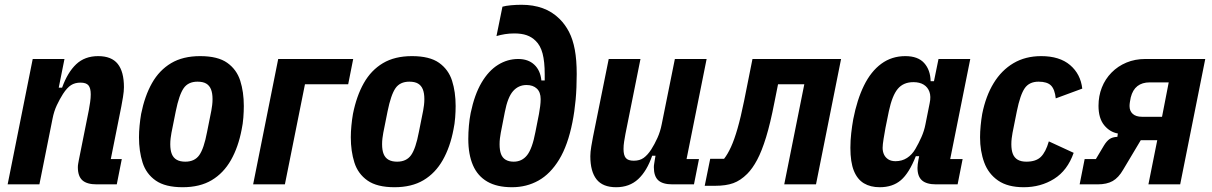

<svg xmlns="http://www.w3.org/2000/svg" viewBox="-20 -772 5074 804"><path d="M145 0H12L117 -525H250L226 -405H240Q263 -469 299 -503Q335 -537 391 -537Q447 -537 473 -504.5Q499 -472 499 -407Q499 -390 495 -365.5Q491 -341 488 -326L444 -106H490L469 0H385Q344 0 325 -17Q306 -34 306 -72Q306 -79 307.5 -87Q309 -95 310 -101L352 -311Q355 -327 357.5 -344.5Q360 -362 360 -377Q360 -403 350.5 -414.5Q341 -426 317 -426Q294 -426 277.5 -415.5Q261 -405 244 -379Q230 -357 218 -331.5Q206 -306 200 -275Z M745 12Q672 12 632 -16Q592 -44 577 -91.5Q562 -139 562 -197Q562 -220 564.5 -246Q567 -272 571 -295Q586 -370 616.5 -424Q647 -478 696.5 -507.5Q746 -537 818 -537Q892 -537 931.5 -509Q971 -481 986 -434Q1001 -387 1001 -328Q1001 -306 999 -279.5Q997 -253 992 -230Q978 -156 947 -101.5Q916 -47 866.5 -17.5Q817 12 745 12ZM756 -95Q795 -95 814.5 -122.5Q834 -150 847 -219L865 -309Q867 -320 868.5 -332Q870 -344 870 -357Q870 -382 863.5 -398Q857 -414 843.5 -422Q830 -430 807 -430Q768 -430 749 -402.5Q730 -375 716 -306L698 -216Q696 -205 694.5 -193Q693 -181 693 -168Q693 -143 699.5 -127Q706 -111 720 -103Q734 -95 756 -95Z M1040 0 1145 -525H1459L1438 -419H1257L1173 0Z M1632 12Q1559 12 1519 -16Q1479 -44 1464 -91.5Q1449 -139 1449 -197Q1449 -220 1451.5 -246Q1454 -272 1458 -295Q1473 -370 1503.5 -424Q1534 -478 1583.5 -507.5Q1633 -537 1705 -537Q1779 -537 1818.5 -509Q1858 -481 1873 -434Q1888 -387 1888 -328Q1888 -306 1886 -279.5Q1884 -253 1879 -230Q1865 -156 1834 -101.5Q1803 -47 1753.5 -17.5Q1704 12 1632 12ZM1643 -95Q1682 -95 1701.5 -122.5Q1721 -150 1734 -219L1752 -309Q1754 -320 1755.5 -332Q1757 -344 1757 -357Q1757 -382 1750.5 -398Q1744 -414 1730.5 -422Q1717 -430 1694 -430Q1655 -430 1636 -402.5Q1617 -375 1603 -306L1585 -216Q1583 -205 1581.5 -193Q1580 -181 1580 -168Q1580 -143 1586.5 -127Q1593 -111 1607 -103Q1621 -95 1643 -95Z M2124 12Q2061 12 2020.5 -11.5Q1980 -35 1960.5 -80Q1941 -125 1941 -190Q1941 -217 1943.5 -245.5Q1946 -274 1951 -299Q1967 -376 1996.5 -426Q2026 -476 2065.5 -500.5Q2105 -525 2150 -525Q2192 -525 2217.5 -501Q2243 -477 2247 -435H2261V-461Q2261 -514 2252 -548Q2243 -582 2223 -601Q2207 -617 2185.5 -624.5Q2164 -632 2134 -632Q2113 -632 2094.5 -629Q2076 -626 2059 -621L2084 -744Q2098 -748 2120 -750Q2142 -752 2164 -752Q2213 -752 2253 -737.5Q2293 -723 2324 -692Q2347 -669 2363 -638Q2379 -607 2387 -564Q2395 -521 2395 -462Q2395 -404 2390.5 -354.5Q2386 -305 2377 -260Q2358 -164 2321.5 -104Q2285 -44 2235 -16Q2185 12 2124 12ZM2131 -95Q2166 -95 2187.5 -122.5Q2209 -150 2222 -219L2237 -295Q2240 -312 2242 -327.5Q2244 -343 2244 -357Q2244 -386 2228 -401Q2212 -416 2185 -416Q2151 -416 2128.5 -390.5Q2106 -365 2094 -303L2077 -216Q2075 -205 2073.5 -193Q2072 -181 2072 -168Q2072 -143 2078 -127Q2084 -111 2097.5 -103Q2111 -95 2131 -95Z M2529 -525H2662L2599 -211Q2596 -195 2593.5 -179Q2591 -163 2591 -148Q2591 -122 2600.5 -110.5Q2610 -99 2634 -99Q2659 -99 2675.5 -111Q2692 -123 2707 -146Q2721 -168 2733 -194.5Q2745 -221 2751 -252L2806 -525H2939L2855 -106H2907L2886 0H2796Q2755 0 2736.5 -17Q2718 -34 2718 -72Q2718 -79 2719.5 -87Q2721 -95 2722 -103L2725 -120H2711Q2689 -56 2652.5 -22Q2616 12 2560 12Q2504 12 2478 -21Q2452 -54 2452 -118Q2452 -135 2456 -159Q2460 -183 2463 -198Z M2931 6 2954 -107H3012Q3027 -126 3041 -156.5Q3055 -187 3068.5 -234Q3082 -281 3096 -350L3131 -525H3502L3397 0H3264L3348 -419H3238L3223 -344Q3206 -256 3188 -197.5Q3170 -139 3150.5 -102.5Q3131 -66 3109 -44Q3081 -16 3050.5 -5Q3020 6 2975 6Z M3990 0H3900Q3860 0 3841 -16.5Q3822 -33 3822 -69Q3822 -77 3823 -84Q3824 -91 3826 -103L3829 -118H3815Q3787 -47 3752.5 -17.5Q3718 12 3664 12Q3625 12 3597.5 -4.5Q3570 -21 3555.5 -57Q3541 -93 3541 -153Q3541 -184 3544.5 -214.5Q3548 -245 3553 -273Q3569 -355 3598 -414Q3627 -473 3670.5 -505Q3714 -537 3771 -537Q3824 -537 3850 -508Q3876 -479 3877 -432H3891L3910 -525H4043L3959 -106H4011ZM3730 -97Q3757 -97 3778 -110.5Q3799 -124 3813 -148Q3827 -172 3838.5 -198Q3850 -224 3855 -250L3873 -340Q3879 -368 3872 -387.5Q3865 -407 3848 -417.5Q3831 -428 3805 -428Q3763 -428 3739.5 -400Q3716 -372 3702 -306L3688 -237Q3684 -215 3680 -190.5Q3676 -166 3676 -153Q3676 -137 3682 -124.5Q3688 -112 3700 -104.5Q3712 -97 3730 -97Z M4267 12Q4200 12 4159.5 -16Q4119 -44 4101.5 -91.5Q4084 -139 4084 -197Q4084 -220 4086.5 -246Q4089 -272 4093 -295Q4108 -370 4141 -424Q4174 -478 4224 -507.5Q4274 -537 4340 -537Q4417 -537 4461 -499.5Q4505 -462 4512 -401L4401 -360Q4397 -398 4381 -414Q4365 -430 4329 -430Q4290 -430 4271 -402.5Q4252 -375 4238 -306L4220 -216Q4218 -205 4216.5 -193Q4215 -181 4215 -168Q4215 -143 4221.5 -127Q4228 -111 4242 -103Q4256 -95 4278 -95Q4318 -95 4338.5 -115Q4359 -135 4372 -180L4476 -132Q4450 -58 4394 -23Q4338 12 4267 12Z M4501 0 4522 -106H4569L4603 -163Q4614 -181 4626 -189.5Q4638 -198 4659 -199L4661 -213Q4627 -219 4603.5 -248Q4580 -277 4580 -329Q4580 -370 4594 -405.5Q4608 -441 4634.5 -468Q4661 -495 4697 -510Q4733 -525 4776 -525H5027L4922 0H4789L4826 -185H4757L4683 -61Q4664 -28 4639.5 -14Q4615 0 4576 0ZM4874 -427H4794Q4763 -427 4743 -411.5Q4723 -396 4715 -364Q4713 -354 4711.5 -345Q4710 -336 4710 -328Q4710 -307 4723.5 -295Q4737 -283 4762 -283H4846Z"/></svg>

Font: IBM Plex Sans Condensed
Style: Bold Italic
Weight: 700
Width: 3
Italic angle: -11.31°
Designer: Mike Abbink, Paul van der Laan, Pieter van Rosmalen
Foundry: Bold Monday
Version: Version 3.201